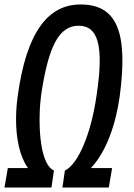

<svg xmlns="http://www.w3.org/2000/svg" viewBox="-20 -808 599 858"><path d="M412 -385C387 -204 326 -71 270 -46L259 30H466L481 -57H386C455 -129 498 -254 515 -378C553 -664 503 -788 340 -788C194 -788 98 -664 59 -378C42 -254 54 -129 105 -57H15L0 30H210L221 -46C151 -78 150 -283 164 -385C197 -604 244 -693 332 -693C418 -693 445 -604 412 -385Z"/></svg>

Font: Smiley Sans Oblique
Style: Regular
Weight: 400
Italic angle: -8°
Designer: oooooohmygosh, Nagisa Chen, Janine Sui, Heda Shi, Jian Li
Foundry: atelierAnchor
Version: Version 2.0.1